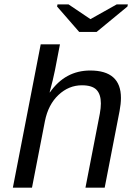

<svg xmlns="http://www.w3.org/2000/svg" viewBox="-20 -862 640 882"><path d="M167 -658.2H255.4Q241.2 -584 232.7 -540.5Q224.1 -497.1 208 -438H209.5Q279.8 -538.1 394.5 -538.1Q535.6 -538.1 535.6 -412.1Q535.6 -385.3 529.3 -352.1L460.9 0H372.6L438.5 -339.4Q443.4 -366.2 443.4 -386.7Q443.4 -428.7 423.3 -449.5Q403.3 -470.2 356.4 -470.2Q295.9 -470.2 248.8 -426Q201.7 -381.8 186.5 -306.2L127 0H39.1ZM423.8 -715.3H343.8L242.2 -832L244.1 -841.8H294.9L395 -774.4H396L516.1 -841.8H567.4L565.4 -832Z"/></svg>

Font: Cousine
Style: Italic
Weight: 400
Italic angle: -12°
Monospace: yes
Designer: Steve Matteson
Foundry: Monotype Imaging Inc.
Version: Version 1.21